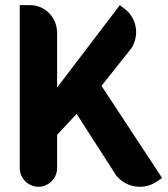

<svg xmlns="http://www.w3.org/2000/svg" viewBox="-20 -729 657 750"><path d="M613.3 -33.7 592.8 -20Q573.7 -6.8 551.8 -2.2Q529.8 2.4 508.3 -0.7Q486.8 -3.9 467.5 -14.9Q448.2 -25.9 433.6 -43.9L279.3 -284.2L203.1 -202.1V-72.8Q203.1 -57.6 197.3 -44.2Q191.4 -30.8 181.6 -21Q171.9 -11.2 158.7 -5.4Q145.5 0.5 130.4 0.5Q115.2 0.5 101.8 -5.4Q88.4 -11.2 78.6 -21Q68.8 -30.8 63 -44.2Q57.1 -57.6 57.1 -72.8V-709H96.7Q118.2 -709 137 -701.2Q155.8 -693.4 170.2 -679.4Q184.6 -665.5 193.1 -647Q201.7 -628.4 202.6 -607.4L203.1 -606.9V-387.2L448.2 -709V-708.5V-709V-708.5L467.8 -693.8Q482.4 -682.6 492.4 -667.5Q502.4 -652.3 507.3 -635.5Q512.2 -618.7 511.7 -600.6Q511.2 -582.5 505.4 -565.9Q502.9 -558.1 499.3 -550.5Q495.6 -543 489.7 -536.1L376.5 -393.6Z"/></svg>

Font: Millunium
Style: Bold
Weight: 700
Designer: kolcsarzsolt
Foundry: Kolcsar Szilard Zsolt
Version: Version 2.000980; 2016